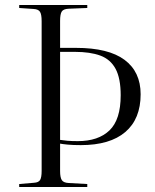

<svg xmlns="http://www.w3.org/2000/svg" viewBox="-20 -750 622 770"><path d="M57 0V-12L116 -17Q135 -18 141 -28.5Q147 -39 147 -65V-665Q147 -692 140.5 -702.5Q134 -713 115 -714L57 -718V-730H330V-718L255 -715Q234 -714 227.5 -703.5Q221 -693 221 -666V-558H285Q415 -558 479.5 -510Q544 -462 544 -372Q544 -273 482.5 -220.5Q421 -168 304 -168Q273 -168 252 -170Q231 -172 221 -174V-64Q221 -38 228 -27.5Q235 -17 256 -16L330 -12V0ZM221 -189Q233 -187 250.5 -185.5Q268 -184 292 -184Q374 -184 419 -227Q464 -270 464 -368Q464 -436 443.5 -474Q423 -512 382.5 -527Q342 -542 280 -542H221Z"/></svg>

Font: Literata 72pt Light
Style: Regular
Weight: 300
Designer: Latin by Veronika Burian and Jose Scaglione. Greek by Irene Vlachou. Cyrillic by Vera Evstafieva.
Foundry: TypeTogether
Version: Version 3.002